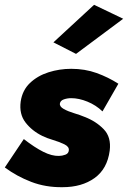

<svg xmlns="http://www.w3.org/2000/svg" viewBox="-22 -756 532 798"><path d="M490 -678 369 -736 200 -580 294 -532ZM77 -178 -2 -60Q48 -23 108 0Q168 23 238 22Q318 22 371 -16Q424 -54 434 -130Q441 -186 409 -219Q377 -252 330 -270Q311 -278 286 -285.5Q261 -293 243 -303Q225 -313 227 -326Q229 -338 243.5 -343Q258 -348 274 -348Q306 -348 341.5 -333.5Q377 -319 404 -293L470 -408Q428 -435 379.5 -452.5Q331 -470 274 -470Q225 -470 179.5 -455.5Q134 -441 102.5 -411Q71 -381 64 -334Q57 -282 84 -247Q111 -212 154 -191Q172 -182 199 -174Q226 -166 246 -156Q266 -146 264 -131Q263 -118 249.5 -113Q236 -108 223 -108Q194 -107 158 -125Q122 -143 77 -178Z"/></svg>

Font: Jost* 800 Heavy Italic
Style: Italic
Weight: 800
Italic angle: -10°
Version: Version 3.200; ttfautohint (v0.97) -l 8 -r 50 -G 200 -x 14 -